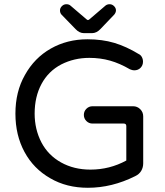

<svg xmlns="http://www.w3.org/2000/svg" viewBox="-20 -878 779 909"><path d="M338 -740 271 -809Q264 -817 264 -829Q264 -840 273 -849Q282 -858 294 -858Q306 -858 313 -852L389 -787Q394 -783 396 -783Q400 -783 404 -787L480 -852Q488 -858 499 -858Q511 -858 520 -849Q529 -840 529 -829Q529 -819 521 -809L455 -740Q437 -721 415 -721H378Q356 -721 338 -740ZM98 -523Q143 -604 220.5 -648Q298 -692 394 -692Q464 -692 521 -675Q578 -658 637 -622Q646 -618 651.5 -608Q657 -598 657 -586Q657 -569 645.5 -557Q634 -545 615 -545Q607 -545 595 -550Q547 -578 501 -591Q455 -604 403 -604Q331 -604 270 -573Q209 -541 176.5 -480.5Q144 -420 144 -340Q144 -266 176 -204Q208 -143 269 -109Q330 -75 408 -75Q499 -75 578 -118V-281Q578 -293 566 -293H418Q401 -293 389 -305Q377 -317 377 -334Q377 -351 389 -363Q401 -375 418 -375H610Q630 -375 644 -361Q658 -347 658 -327V-105Q658 -85 648.5 -69Q639 -53 620 -44Q510 11 396 11Q295 11 218 -34Q139 -79 96 -158.5Q53 -238 53 -340Q53 -444 98 -523Z"/></svg>

Font: 寒蝉全圆体
Style: Regular
Weight: 400
Designer: Warren2060
      Designed by Motoya company      

      [Varela Round]
      Joe Prince(Latin component); Avraham Cornf
Foundry: ChillType
Version: Version 3.200